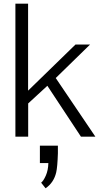

<svg xmlns="http://www.w3.org/2000/svg" viewBox="-20 -741 537 1041"><path d="M63.5 0ZM389.2 -499.5H468.3L282.2 -317.9L497.1 0H418.9L236.8 -275.9L132.8 -180.2V0H63.5V-721.2H132.3V-249.5ZM249 0ZM196.3 48.8H293.9V90.3Q291.5 165 284.7 193.8Q271.5 249.5 227.1 279.8L203.1 249.5Q215.8 239.7 228.5 210.9Q241.2 182.1 242.2 143.1H196.3ZM254.9 0ZM254.9 0ZM254.9 0ZM254.9 0Z"/></svg>

Font: Pontano Sans
Style: Regular
Weight: 400
Foundry: vernon adams
Version: 1.0